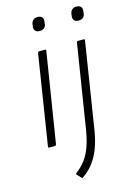

<svg xmlns="http://www.w3.org/2000/svg" viewBox="-127 -714 658 968"><g transform="rotate(-15 202.5 -229.5)"><path d="M57 0Q50 0 52 -7L126 -476Q128 -482 134 -482H162Q170 -482 169 -476L94 -7Q92 0 86 0ZM163 -580Q147 -580 140 -588.5Q133 -597 135 -611L136 -620Q138 -635 146.5 -643Q155 -651 170 -651Q186 -651 193 -642.5Q200 -634 198 -620L197 -611Q196 -596 187.5 -588Q179 -580 163 -580ZM329 -476Q330 -482 336 -482H365Q372 -482 371 -476L301 -33Q293 20 278.5 60.5Q264 101 241 133Q218 165 182 190Q178 194 175 189L155 168Q151 165 156 160Q187 136 206.5 109Q226 82 238.5 46.5Q251 11 259 -37ZM366 -580Q350 -580 343 -588.5Q336 -597 338 -611L339 -620Q341 -635 349.5 -643Q358 -651 373 -651Q389 -651 396 -642.5Q403 -634 401 -620L400 -611Q399 -596 390.5 -588Q382 -580 366 -580Z"/></g></svg>

Font: Sofia Sans Semi Condensed ExtraLight
Style: Italic
Weight: 250
Italic angle: -9°
Version: Version 4.100